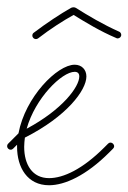

<svg xmlns="http://www.w3.org/2000/svg" viewBox="-30 -522 361 540"><path d="M108 -1C152 -1 212 -28 277 -93L288 -104C290 -106 291 -108 291 -111C291 -116 286 -121 281 -121C278 -121 276 -120 274 -118L263 -107C202 -46 148 -21 108 -21C61 -21 38 -59 38 -109C38 -118 39 -126 40 -135C157 -194 213 -268 213 -307C213 -326 200 -340 180 -340C131 -340 41 -249 22 -147L-7 -118C-9 -116 -10 -114 -10 -111C-10 -106 -6 -101 0 -101C3 -101 5 -102 7 -104L18 -115V-109C18 -51 47 -1 108 -1ZM45 -160C69 -246 144 -320 180 -320C188 -320 193 -316 193 -307C193 -278 146 -214 45 -160ZM71 -412C73 -412 76 -413 77 -414C112 -441 148 -464 177 -480C211 -459 252 -434 297 -415C298 -414 300 -414 301 -414C306 -414 311 -418 311 -424C311 -428 308 -432 305 -433C260 -453 218 -478 183 -500C179 -502 175 -502 170 -500C140 -483 102 -458 65 -430C62 -428 61 -425 61 -422C61 -416 66 -412 71 -412Z"/></svg>

Font: Mistral SingleLine Outline
Style: Regular
Weight: 300
Designer: François Chastanet, Élisa Garzelli, Anais Alves, Morgane Autin
Foundry: institut supérieur des arts et du design Toulouse / isdaT
Version: Version 1.000;Glyphs 3.3 (3337)